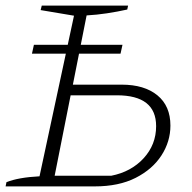

<svg xmlns="http://www.w3.org/2000/svg" viewBox="-23 -665 685 685"><path d="M-3 0 0 -15Q42 -32 118 -36L241 -609L122 -629L126 -645H434L431 -631Q395 -623 358.5 -617.5Q322 -612 286 -610L237 -363H411Q492 -363 538.5 -325Q585 -287 585 -217Q585 -160 553 -110.5Q521 -61 461 -30.5Q401 0 315 0ZM172 -38H374Q445 -52 489.5 -100.5Q534 -149 534 -215Q534 -325 394 -325H229ZM98 -505.2H414L407 -473.5H91Z"/></svg>

Font: Piazzolla SC ExtraLight
Style: Italic
Weight: 200
Italic angle: -11.3°
Designer: Juan Pablo del Peral
Foundry: Huerta Tipografica
Version: Version 1.330